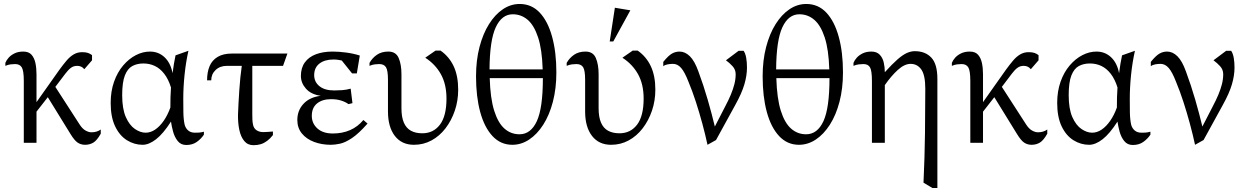

<svg xmlns="http://www.w3.org/2000/svg" viewBox="-20 -720 6275 968"><path d="M100 0V-312Q100 -363 90 -380Q80 -397 56 -397Q46 -397 33.5 -395.5Q21 -394 7 -388V-403Q12 -416 23.5 -429Q35 -442 53.5 -451Q72 -460 97 -460Q125 -460 139 -444Q153 -428 158.5 -402.5Q164 -377 164 -346V-205L280 -369Q299 -395 316 -415Q333 -435 352 -446Q371 -457 394 -457Q413 -457 424 -453Q435 -449 444 -442V-416L405 -371Q398 -380 389 -384Q380 -388 369 -388Q351 -388 337.5 -378Q324 -368 309 -348L259 -282L381 -93Q395 -71 411 -62Q427 -53 441 -53Q455 -53 466.5 -56.5Q478 -60 488 -67V-46Q469 -12 450.5 -1Q432 10 409 10Q388 10 371.5 -1Q355 -12 335 -45L221 -230L164 -157V0Z M699 10Q657 10 620 -13Q583 -36 560.5 -83Q538 -130 538 -201Q538 -260 555 -308Q572 -356 601 -390Q630 -424 665 -442Q700 -460 736 -460Q779 -460 809.5 -431.5Q840 -403 850 -351Q853 -376 857 -399Q861 -422 865 -441L930 -464Q917 -406 910.5 -343Q904 -280 904 -222Q904 -191 904.5 -154.5Q905 -118 911 -91Q916 -73 929 -62Q942 -51 963 -51Q974 -51 983 -51.5Q992 -52 1008 -56V-41Q993 -19 971.5 -4Q950 11 919 11Q892 11 876 -9Q860 -29 852.5 -57Q845 -85 842 -107Q803 -46 767 -18Q731 10 699 10ZM714 -51Q739 -51 762 -66.5Q785 -82 805 -110.5Q825 -139 839 -178Q839 -206 839.5 -228.5Q840 -251 842 -279Q829 -321 808 -348Q787 -375 760.5 -387.5Q734 -400 703 -400Q671 -400 647 -387Q623 -374 609.5 -339.5Q596 -305 596 -240Q596 -171 614.5 -129.5Q633 -88 660.5 -69.5Q688 -51 714 -51Z M1258 12Q1229 12 1211.5 -9Q1194 -30 1186.5 -65.5Q1179 -101 1180 -144Q1182 -198 1186.5 -265.5Q1191 -333 1199 -388H1124Q1089 -388 1067 -367Q1045 -346 1045 -315H1024Q1024 -356 1036.5 -386Q1049 -416 1077 -433Q1105 -450 1149 -450H1429L1407 -388H1252V-145Q1252 -131 1252.5 -117Q1253 -103 1256 -90Q1260 -72 1274 -63Q1288 -54 1307 -54Q1317 -54 1330 -55Q1343 -56 1356 -57V-39Q1342 -21 1326.5 -9.5Q1311 2 1294.5 7Q1278 12 1258 12Z M1648 10Q1602 10 1563.5 -4.5Q1525 -19 1502 -47Q1479 -75 1479 -115Q1479 -163 1510 -196.5Q1541 -230 1597 -237Q1548 -244 1522.5 -273Q1497 -302 1497 -337Q1497 -378 1517 -405.5Q1537 -433 1573 -446.5Q1609 -460 1657 -460Q1689 -460 1726 -455Q1763 -450 1794 -440L1779 -350H1755L1703 -415Q1694 -417 1683.5 -418.5Q1673 -420 1661 -420Q1617 -420 1590.5 -399.5Q1564 -379 1564 -341Q1564 -307 1590.5 -285.5Q1617 -264 1665 -264Q1685 -264 1705.5 -265.5Q1726 -267 1748 -273L1757 -200L1737 -195Q1722 -206 1700 -213Q1678 -220 1649 -220Q1605 -220 1578.5 -198.5Q1552 -177 1552 -136Q1552 -98 1580 -72.5Q1608 -47 1658 -47Q1706 -47 1745 -64Q1784 -81 1812 -115L1833 -97Q1788 -46 1754 -23.5Q1720 -1 1694 4.5Q1668 10 1648 10Z M2067 10Q2005 10 1970.5 -35Q1936 -80 1936 -158V-318Q1936 -365 1926 -381Q1916 -397 1892 -397Q1882 -397 1869.5 -395.5Q1857 -394 1843 -388V-403Q1857 -428 1880.5 -444Q1904 -460 1938 -460Q1976 -460 1990 -427.5Q2004 -395 2004 -346V-174Q2004 -130 2016 -102Q2028 -74 2051.5 -61Q2075 -48 2109 -48Q2165 -48 2198 -91.5Q2231 -135 2231 -223Q2231 -295 2203 -345.5Q2175 -396 2124 -429L2176 -465H2201Q2245 -434 2267.5 -385.5Q2290 -337 2290 -268Q2290 -212 2273 -162Q2256 -112 2226 -73Q2196 -34 2155.5 -12Q2115 10 2067 10Z M2563 10Q2504 10 2463 -34Q2422 -78 2401 -155.5Q2380 -233 2380 -335Q2380 -416 2397.5 -483Q2415 -550 2445.5 -598.5Q2476 -647 2515.5 -673.5Q2555 -700 2600 -700Q2660 -700 2701 -656.5Q2742 -613 2763.5 -535Q2785 -457 2785 -355Q2785 -274 2767.5 -207Q2750 -140 2719 -91.5Q2688 -43 2648 -16.5Q2608 10 2563 10ZM2599 -43Q2656 -43 2686.5 -109Q2717 -175 2717 -326H2449Q2452 -224 2471.5 -162Q2491 -100 2523.5 -71.5Q2556 -43 2599 -43ZM2448 -370H2716Q2713 -470 2693 -531Q2673 -592 2640.5 -620Q2608 -648 2565 -648Q2510 -648 2479.5 -582.5Q2449 -517 2448 -370Z M3061 10Q2999 10 2964.5 -35Q2930 -80 2930 -158V-318Q2930 -365 2920 -381Q2910 -397 2886 -397Q2876 -397 2863.5 -395.5Q2851 -394 2837 -388V-403Q2851 -428 2874.5 -444Q2898 -460 2932 -460Q2970 -460 2984 -427.5Q2998 -395 2998 -346V-174Q2998 -130 3010 -102Q3022 -74 3045.5 -61Q3069 -48 3103 -48Q3159 -48 3192 -91.5Q3225 -135 3225 -223Q3225 -295 3197 -345.5Q3169 -396 3118 -429L3170 -465H3195Q3239 -434 3261.5 -385.5Q3284 -337 3284 -268Q3284 -212 3267 -162Q3250 -112 3220 -73Q3190 -34 3149.5 -12Q3109 10 3061 10ZM3054 -511 3080 -681 3158 -668 3072 -511Z M3547 10Q3536 -41 3521 -96.5Q3506 -152 3488.5 -206Q3471 -260 3451 -308Q3432 -357 3414 -377.5Q3396 -398 3373 -398Q3360 -398 3346 -395.5Q3332 -393 3324 -386V-408Q3350 -440 3368 -450Q3386 -460 3406 -460Q3434 -460 3458 -436.5Q3482 -413 3501 -360Q3527 -290 3548 -217.5Q3569 -145 3584 -82L3636 -183Q3653 -215 3664.5 -242.5Q3676 -270 3682.5 -295.5Q3689 -321 3689 -346Q3689 -369 3673.5 -386Q3658 -403 3640 -416L3704 -464H3729Q3738 -451 3742 -429Q3746 -407 3746 -379Q3746 -340 3733 -295Q3720 -250 3686 -189L3590 -14Z M4008 10Q3949 10 3908 -34Q3867 -78 3846 -155.5Q3825 -233 3825 -335Q3825 -416 3842.5 -483Q3860 -550 3890.5 -598.5Q3921 -647 3960.5 -673.5Q4000 -700 4045 -700Q4105 -700 4146 -656.5Q4187 -613 4208.5 -535Q4230 -457 4230 -355Q4230 -274 4212.5 -207Q4195 -140 4164 -91.5Q4133 -43 4093 -16.5Q4053 10 4008 10ZM4044 -43Q4101 -43 4131.5 -109Q4162 -175 4162 -326H3894Q3897 -224 3916.5 -162Q3936 -100 3968.5 -71.5Q4001 -43 4044 -43ZM3893 -370H4161Q4158 -470 4138 -531Q4118 -592 4085.5 -620Q4053 -648 4010 -648Q3955 -648 3924.5 -582.5Q3894 -517 3893 -370Z M4376 0V-312Q4376 -363 4366.5 -380Q4357 -397 4333 -397Q4323 -397 4310 -395.5Q4297 -394 4283 -388V-403Q4288 -416 4299.5 -429Q4311 -442 4329.5 -451Q4348 -460 4373 -460Q4400 -460 4415 -444.5Q4430 -429 4435.5 -405Q4441 -381 4441 -356Q4479 -398 4505.5 -421Q4532 -444 4552.5 -453Q4573 -462 4592 -462Q4645 -462 4675.5 -429.5Q4706 -397 4706 -322V228H4681L4636 201Q4642 73 4643.5 -49.5Q4645 -172 4645 -273Q4645 -341 4625 -369.5Q4605 -398 4571 -398Q4540 -398 4506.5 -367.5Q4473 -337 4441 -291Q4441 -285 4441 -281.5Q4441 -278 4441 -272V0Z M4872 0V-312Q4872 -363 4862 -380Q4852 -397 4828 -397Q4818 -397 4805.5 -395.5Q4793 -394 4779 -388V-403Q4784 -416 4795.5 -429Q4807 -442 4825.5 -451Q4844 -460 4869 -460Q4897 -460 4911 -444Q4925 -428 4930.5 -402.5Q4936 -377 4936 -346V-205L5052 -369Q5071 -395 5088 -415Q5105 -435 5124 -446Q5143 -457 5166 -457Q5185 -457 5196 -453Q5207 -449 5216 -442V-416L5177 -371Q5170 -380 5161 -384Q5152 -388 5141 -388Q5123 -388 5109.5 -378Q5096 -368 5081 -348L5031 -282L5153 -93Q5167 -71 5183 -62Q5199 -53 5213 -53Q5227 -53 5238.5 -56.5Q5250 -60 5260 -67V-46Q5241 -12 5222.5 -1Q5204 10 5181 10Q5160 10 5143.5 -1Q5127 -12 5107 -45L4993 -230L4936 -157V0Z M5471 10Q5429 10 5392 -13Q5355 -36 5332.5 -83Q5310 -130 5310 -201Q5310 -260 5327 -308Q5344 -356 5373 -390Q5402 -424 5437 -442Q5472 -460 5508 -460Q5551 -460 5581.5 -431.5Q5612 -403 5622 -351Q5625 -376 5629 -399Q5633 -422 5637 -441L5702 -464Q5689 -406 5682.5 -343Q5676 -280 5676 -222Q5676 -191 5676.5 -154.5Q5677 -118 5683 -91Q5688 -73 5701 -62Q5714 -51 5735 -51Q5746 -51 5755 -51.5Q5764 -52 5780 -56V-41Q5765 -19 5743.5 -4Q5722 11 5691 11Q5664 11 5648 -9Q5632 -29 5624.5 -57Q5617 -85 5614 -107Q5575 -46 5539 -18Q5503 10 5471 10ZM5486 -51Q5511 -51 5534 -66.5Q5557 -82 5577 -110.5Q5597 -139 5611 -178Q5611 -206 5611.5 -228.5Q5612 -251 5614 -279Q5601 -321 5580 -348Q5559 -375 5532.5 -387.5Q5506 -400 5475 -400Q5443 -400 5419 -387Q5395 -374 5381.5 -339.5Q5368 -305 5368 -240Q5368 -171 5386.5 -129.5Q5405 -88 5432.5 -69.5Q5460 -51 5486 -51Z M6005 10Q5994 -41 5979 -96.5Q5964 -152 5946.5 -206Q5929 -260 5909 -308Q5890 -357 5872 -377.5Q5854 -398 5831 -398Q5818 -398 5804 -395.5Q5790 -393 5782 -386V-408Q5808 -440 5826 -450Q5844 -460 5864 -460Q5892 -460 5916 -436.5Q5940 -413 5959 -360Q5985 -290 6006 -217.5Q6027 -145 6042 -82L6094 -183Q6111 -215 6122.5 -242.5Q6134 -270 6140.5 -295.5Q6147 -321 6147 -346Q6147 -369 6131.5 -386Q6116 -403 6098 -416L6162 -464H6187Q6196 -451 6200 -429Q6204 -407 6204 -379Q6204 -340 6191 -295Q6178 -250 6144 -189L6048 -14Z"/></svg>

Font: Ancizar Serif Light
Style: Regular
Weight: 300
Designer: Cesar Puertas, Viviana Monsalve, Julian Moncada, Julian Prieto, Jose Castro, Felipe Aragon, Mariel Hernandez, Sara Alarc
Version: Version 8.100